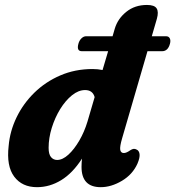

<svg xmlns="http://www.w3.org/2000/svg" viewBox="-20 -745 709 776"><path d="M297 -568.5Q300.5 -581.5 309.2 -590Q318 -598.5 328 -598.5H435L444 -629.5Q456 -669.5 490.5 -697.2Q525 -725 574 -725Q604 -725 613 -711.2Q622 -697.5 614 -669L593.5 -598.5H651Q662 -598.5 666.2 -590Q670.5 -581.5 667 -568.5Q659 -538 635 -538H576L474 -187.5Q463.5 -152 466 -139.2Q468.5 -126.5 480.5 -126.5Q491 -126.5 507 -138Q521 -147 531 -141Q542 -137 544 -122.5Q546 -108 535.5 -83.5Q516 -40 472.8 -14.2Q429.5 11.5 387 11.5Q309.5 11.5 309.5 -70.5Q309.5 -87.5 311.5 -104Q273.5 -45 227.2 -16.8Q181 11.5 129.5 11.5Q69.5 11.5 37.5 -31Q5.5 -73.5 15 -155.5Q20 -215 47 -270.8Q74 -326.5 119 -370.5Q164 -414.5 223.8 -440.2Q283.5 -466 354 -466Q375.5 -466 394.5 -462L417 -538H311Q288.5 -538 297 -568.5ZM176.5 -147.5Q176.5 -121.5 186.2 -110Q196 -98.5 211 -98.5Q233 -98.5 256.5 -120Q280 -141.5 300.5 -176.8Q321 -212 333.5 -253.5L362.5 -352.5Q354.5 -381 324 -381Q297 -381 270.8 -359.8Q244.5 -338.5 223.2 -304Q202 -269.5 189.2 -228.2Q176.5 -187 176.5 -147.5Z"/></svg>

Font: Fraunces 72pt S100
Style: Bold Italic
Weight: 700
Italic angle: -16°
Version: Version 1.000; ttfautohint (v1.8.3)